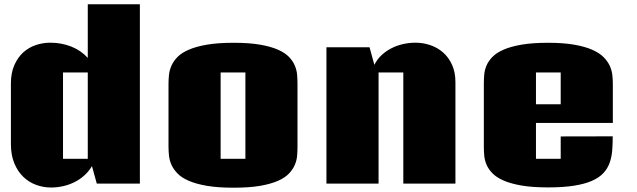

<svg xmlns="http://www.w3.org/2000/svg" viewBox="-20 -855 2966 894"><path d="M631.3 -835V0H430.7L408.2 -81.5Q393.6 -57.1 372.8 -38.3Q352.1 -19.5 327.1 -7.1Q302.2 5.4 274.4 11.7Q246.6 18.1 217.3 18.1Q182.1 18.1 148.4 5.9Q114.7 -6.3 88.6 -31.5Q62.5 -56.6 46.6 -94.7Q30.8 -132.8 30.8 -184.1V-466.3Q30.8 -515.1 46.4 -551Q62 -586.9 87.6 -610.4Q113.3 -633.8 146.2 -645Q179.2 -656.2 213.9 -656.2Q266.1 -656.2 311.8 -638.2Q357.4 -620.1 388.7 -585.4V-835ZM388.7 -517.6H273.4V-115.7H388.7Z M1007.3 -115.7H1122.6V-517.6H1007.3ZM1067.9 19Q994.6 19 943.6 10.3Q892.6 1.5 858.9 -13.2Q825.2 -27.8 806.4 -47.4Q787.6 -66.9 778.3 -87.9Q769 -108.9 766.8 -130.6Q764.6 -152.3 764.6 -171.9V-464.8Q764.6 -484.4 766.8 -506.1Q769 -527.8 778.3 -549.1Q787.6 -570.3 806.4 -589.6Q825.2 -608.9 858.9 -623.5Q892.6 -638.2 943.6 -647Q994.6 -655.8 1067.9 -655.8Q1140.6 -655.8 1191.2 -647Q1241.7 -638.2 1274.7 -623.5Q1307.6 -608.9 1325.9 -589.6Q1344.2 -570.3 1353 -549.1Q1361.8 -527.8 1363.5 -506.1Q1365.2 -484.4 1365.2 -464.8V-171.9Q1365.2 -152.3 1363.5 -130.6Q1361.8 -108.9 1353 -87.9Q1344.2 -66.9 1325.9 -47.4Q1307.6 -27.8 1274.7 -13.2Q1241.7 1.5 1191.2 10.3Q1140.6 19 1067.9 19Z M1500 0V-634.8H1700.7L1723.1 -553.2Q1735.8 -578.6 1756.3 -597.9Q1776.9 -617.2 1802.2 -630.1Q1827.6 -643.1 1856.4 -649.7Q1885.3 -656.2 1915 -656.2Q1949.7 -656.2 1983.2 -645Q2016.6 -633.8 2042.7 -611.1Q2068.8 -588.4 2084.7 -553.7Q2100.6 -519 2100.6 -472.7V0H1857.9V-517.6H1742.7V0Z M2833 -220.2Q2833 -185.5 2830.6 -154.5Q2828.1 -123.5 2818.6 -96.9Q2809.1 -70.3 2789.8 -49.3Q2770.5 -28.3 2737.1 -13.4Q2703.6 1.5 2653.6 9.5Q2603.5 17.6 2531.7 17.6Q2458.5 17.6 2408 8.8Q2357.4 0 2324.2 -14.6Q2291 -29.3 2272.5 -48.6Q2253.9 -67.9 2245.1 -89.1Q2236.3 -110.4 2234.6 -131.8Q2232.9 -153.3 2232.9 -172.9V-465.8Q2232.9 -485.4 2234.6 -506.8Q2236.3 -528.3 2245.1 -549.3Q2253.9 -570.3 2272.5 -589.6Q2291 -608.9 2324.2 -623.5Q2357.4 -638.2 2408 -647Q2458.5 -655.8 2531.7 -655.8Q2603 -655.8 2653.3 -647Q2703.6 -638.2 2737.1 -623.5Q2770.5 -608.9 2789.8 -589.6Q2809.1 -570.3 2818.8 -549.3Q2828.6 -528.3 2831.1 -506.6Q2833.5 -484.9 2833.5 -465.8V-282.7H2475.6V-115.7H2590.8V-219.7ZM2475.6 -369.6H2590.8V-517.6H2475.6Z"/></svg>

Font: Coda Caption ExtraBold
Style: Regular
Weight: 800
Designer: vernon adams
Foundry: vernon adams
Version: Version 1.002